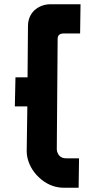

<svg xmlns="http://www.w3.org/2000/svg" viewBox="-20 -886 450 906"><path d="M53 -521H110L112 -762Q112 -808 142 -837Q174 -866 220 -866H360L358 -728H280Q252 -728 252 -702L248 -182Q248 -177 249 -173Q258 -139 292 -139H353L351 0H283Q223 0 175 -39Q125 -80 110 -139Q106 -154 106 -173L109 -384H50Z"/></svg>

Font: Covid19
Style: Regular
Weight: 400
Designer: Peter Wiegel
Foundry: (c) CAT - Ing. Peter Wiegel.  for Rudolf Maass + Partner GmbH
Version: Version 001.000